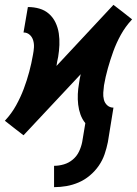

<svg xmlns="http://www.w3.org/2000/svg" viewBox="-46 -549 566 792"><path d="M177 223V135Q197 135 217.5 129Q238 123 254.5 109Q271 95 280 76Q289 57 293 37L306 -41Q293 -57 286 -76.5Q279 -96 276.5 -117.5Q274 -139 275 -161Q276 -183 280 -205Q281 -215 283 -224.5Q285 -234 287 -243L51 9L12 -21L-26 -51L-24 -53Q2 -81 20.5 -114.5Q39 -148 52 -182.5Q65 -217 74.5 -252.5Q84 -288 90 -323Q93 -338 94 -353Q95 -368 91 -382Q87 -396 76.5 -405.5Q66 -415 51 -415L69 -520Q94 -520 116.5 -513.5Q139 -507 156 -492Q173 -477 183 -456Q193 -435 196.5 -411.5Q200 -388 199 -363.5Q198 -339 194 -315Q192 -305 190 -295.5Q188 -286 187 -277L422 -529L461 -499L499 -469L497 -467Q471 -439 452.5 -405.5Q434 -372 421.5 -337.5Q409 -303 399 -267.5Q389 -232 383 -197Q381 -182 380 -167Q379 -152 382.5 -138Q386 -124 396.5 -114.5Q407 -105 422 -105L399 37Q394 62 385.5 87Q377 112 361.5 134.5Q346 157 324.5 175Q303 193 278.5 203.5Q254 214 228.5 218.5Q203 223 177 223Z"/></svg>

Font: Iosevka Term Curly Extrabold
Style: Italic
Weight: 800
Italic angle: -9°
Designer: Belleve Invis
Foundry: Belleve Invis
Version: Version 32.3.0